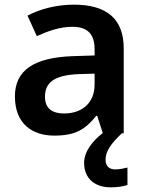

<svg xmlns="http://www.w3.org/2000/svg" viewBox="-20 -572 628 824"><path d="M433 113C433 76 458 43 503 0H511V-364C511 -492 437 -552 297 -552C222 -552 151 -533 98 -505L138 -417C187 -439 237 -457 291 -457C351 -457 386 -430 386 -361V-334L292 -331C125 -325 44 -270 44 -158C44 -43 116 10 213 10C303 10 346 -16 393 -75H397L421 -1C378 32 341 78 341 127C341 191 383 232 456 232C486 232 507 228 527 222V147C515 150 495 155 474 155C449 155 433 141 433 113ZM320 -254 386 -256V-210C386 -127 329 -85 255 -85C206 -85 173 -105 173 -157C173 -215 209 -250 320 -254Z"/></svg>

Font: Noto Sans Vithkuqi SemiBold
Style: Regular
Weight: 600
Version: Version 1.001